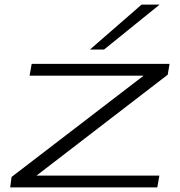

<svg xmlns="http://www.w3.org/2000/svg" viewBox="-20 -810 780 830"><path d="M24 0 30 -45 601 -483H108L117 -534H713L705 -487L138 -51H669L660 0ZM369 -596 592 -790H670L430 -596Z"/></svg>

Font: Georama ExtraExtended Light
Style: Italic
Weight: 300
Width: 8
Italic angle: -9°
Designer: Jean-Baptiste Levee
Foundry: Production Type
Version: Version 1.000